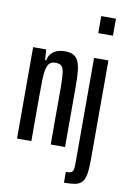

<svg xmlns="http://www.w3.org/2000/svg" viewBox="-101 -802 697 1055"><g transform="rotate(10 247.5 -274.5)"><path d="M37 0V-510H110L114 -451H120Q125 -475 137.5 -489Q150 -503 169 -510.5Q188 -518 212 -518Q242 -518 260.5 -508.5Q279 -499 288.5 -478Q298 -457 301.5 -423Q305 -389 305 -337V0H225V-301Q225 -351 223 -380Q221 -409 215.5 -423Q210 -437 199.5 -442Q189 -447 173 -447Q153 -447 141.5 -436.5Q130 -426 124.5 -402.5Q119 -379 118 -342Q117 -305 117 -252V0ZM376 -648V-743H458V-648ZM333 194V134Q355 134 364 128.5Q373 123 375 111Q377 99 377 79V-510H457V35Q457 90 452 122Q447 154 433 169.5Q419 185 395.5 189.5Q372 194 333 194Z"/></g></svg>

Font: Saira UltraCondensed SemiBold
Style: Regular
Weight: 600
Width: 1
Designer: Hector Gatti with collaboration of the Omnibus-Type team
Foundry: Omnibus-Type
Version: Version 1.101